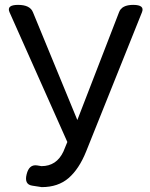

<svg xmlns="http://www.w3.org/2000/svg" viewBox="-20 -754 614 787"><path d="M151 13 112 7Q79 2 89 -39Q99 -81 132 -76L150 -73Q212 -73 240 -133L256 -172L19 -704Q6 -734 54 -734Q103 -734 115 -704L297 -262L468 -704Q479 -734 526 -734Q574 -734 562 -704L333 -133Q304 -61 261 -24Q218 13 151 13Z"/></svg>

Font: Swei Gothic CJK TC Regular
Style: Regular
Weight: 400
Version: Version 2.129